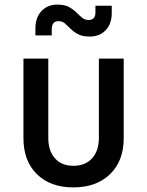

<svg xmlns="http://www.w3.org/2000/svg" viewBox="-20 -805 640 835"><path d="M299 10Q199 10 140.5 -47.5Q82 -105 82 -204V-550H190V-205Q190 -149 219 -116.5Q248 -84 299 -84Q351 -84 380.5 -116.5Q410 -149 410 -205V-550H518V-204Q518 -105 458.5 -47.5Q399 10 299 10ZM370 -646Q339 -646 320 -656Q301 -666 288 -679Q275 -692 263 -702.5Q251 -713 235 -713Q205 -713 205 -678V-651H134V-682Q134 -729 160.5 -757Q187 -785 230 -785Q261 -785 280 -774.5Q299 -764 312 -751Q325 -738 337 -728Q349 -718 365 -718Q395 -718 395 -750V-780H466V-748Q466 -701 439.5 -673.5Q413 -646 370 -646Z"/></svg>

Font: JetBrains Mono SemiBold
Style: Regular
Weight: 472
Monospace: yes
Designer: Philipp Nurullin, Konstantin Bulenkov
Foundry: JetBrains
Version: Version 2.305; ttfautohint (v1.8.4.7-5d5b)